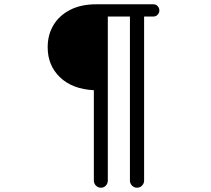

<svg xmlns="http://www.w3.org/2000/svg" viewBox="-20 -802 983 894"><path d="M450 72Q436 72 426.5 62Q417 52 417 39V-382Q317 -387 259.5 -442Q202 -497 202 -582Q202 -641 229.5 -686Q257 -731 307.5 -756.5Q358 -782 427 -782H694Q706 -782 714 -773.5Q722 -765 722 -753Q722 -742 714 -733.5Q706 -725 694 -725H651V39Q651 52 641.5 62Q632 72 618 72Q604 72 594.5 62Q585 52 585 39V-725H482V39Q482 52 473 62Q464 72 450 72Z"/></svg>

Font: Kurewa Gothic CJK TC Regular
Style: Regular
Weight: 400
Designer: Max Yao
Foundry: Max-Everyday
Version: Version 1.071; ttfautohint (v1.8.3)